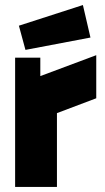

<svg xmlns="http://www.w3.org/2000/svg" viewBox="-20 -742 417 762"><path d="M40 -513H140V-440L362 -523V-352L206 -293V0H40ZM55 -640 309 -722 339 -593 81 -544Z"/></svg>

Font: Lineal Heavy
Style: Regular
Weight: 900
Designer: Created by Frank Adebiaye with contributions from Anton Moglia & Ariel Martín Pérez
Created by Frank ADEBIAYE with FontF
Foundry: Velvetyne Type Foundry
Version: Version 2.000